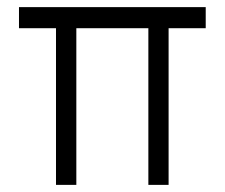

<svg xmlns="http://www.w3.org/2000/svg" viewBox="-20 -519 631 539"><path d="M137.2 0V-439.8H33.3V-499H557.5V-439.8H453.3V0H396.5V-439.8H194.3V0Z"/></svg>

Font: Vivano Light
Style: Regular
Weight: 300
Designer: Joe Prince, Josias Burgherr
Version: Version 2.064;September 19, 2022;FontCreator 14.0.0.2877 64-